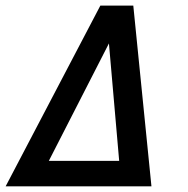

<svg xmlns="http://www.w3.org/2000/svg" viewBox="-97 -657 663 677"><path d="M-77.1 0 256.8 -637.2H373L437 0ZM75.2 -89.8H323.2L287.1 -503.9Z"/></svg>

Font: Anonymous Pro
Style: Bold Italic
Weight: 700
Italic angle: -12°
Monospace: yes
Designer: Mark Simonson
Version: Version 1.003